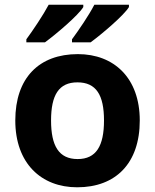

<svg xmlns="http://www.w3.org/2000/svg" viewBox="-20 -786 659 816"><path d="M528 -756V-766H381C358 -721 314 -657 286 -619V-606H365C414 -642 507 -721 528 -756ZM334 -756V-766H187C163 -721 120 -657 92 -619V-606H171C220 -642 313 -721 334 -756ZM574 -274C574 -455 464 -556 311 -556C146 -556 45 -455 45 -274C45 -92 155 10 308 10C472 10 574 -92 574 -274ZM197 -274C197 -382 230 -436 309 -436C389 -436 422 -382 422 -274C422 -166 389 -110 310 -110C230 -110 197 -166 197 -274Z"/></svg>

Font: Noto Sans Bassa Vah
Style: Bold
Weight: 700
Designer: Monotype Design Team
Foundry: Monotype Imaging Inc.
Version: Version 2.002